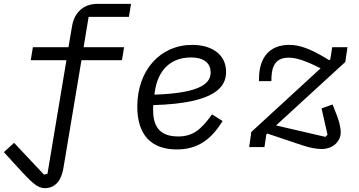

<svg xmlns="http://www.w3.org/2000/svg" viewBox="-36 -760 1856 992"><path d="M196 212C256 212 283 163 291.9 106.9L384.9 -448.9H594.1L605.1 -516H396L421.9 -672.9H630L641 -740.1H468C391 -740.1 346.9 -691.1 335.9 -622.9L317.8 -516H133.9L122.9 -448.9H307.2L209.2 138.1L191.1 142L36.9 -22L-16 25.9L45.1 93C125 180 154.1 212 196 212Z M877.1 12.1C986.2 12.1 1056.1 -40.1 1114 -134.9L1059.3 -169C1001.1 -87 958.1 -55 884.2 -55C776.3 -55 755 -122.2 755 -193.9C755 -196 755 -207 756 -217C1085.2 -225.9 1132.1 -316.1 1132.1 -388.8C1132.1 -479 1058.2 -528.1 957 -528.1C791.2 -528.1 673.3 -396 673.3 -209.2C673.3 -61.1 747.2 12.1 877.1 12.1ZM762.1 -271 763.1 -280.9C778.1 -398.1 846.2 -463.1 950.3 -463.1C1025.2 -463.1 1052.2 -427.9 1052.2 -386C1052.2 -335.9 1014.2 -279.1 762.1 -271Z M1625.4 9.9C1687.1 9.9 1724.4 -32 1724.4 -76C1724.4 -106.9 1712.4 -146 1698.2 -180L1682.2 -220.2L1625.4 -199.9L1656.2 -63.9L1645.2 -52.9L1390.3 -111.9L1748.2 -440L1759.2 -516H1680.4L1670.5 -453.1L1665.1 -448.9L1645.2 -460.9C1568.2 -507.1 1513.1 -528.1 1458.5 -528.1C1359.4 -528.1 1302.2 -465.9 1302.2 -353V-340.9H1366.1C1366.1 -403.1 1377.1 -462 1455.3 -462C1492.2 -462 1538.4 -448.9 1620.4 -407L1262.4 -78.1L1251.4 0H1330.3L1340.2 -66.1L1345.2 -70L1524.1 -9.9C1567.1 3.9 1597.3 9.9 1625.4 9.9Z"/></svg>

Font: Margiela Mono Italic Italic
Style: Regular
Weight: 400
Designer: Mike Abbink, Paul van der Laan, Pieter van Rosmalen
Foundry: Bold Monday
Version: Version 2.003 2021